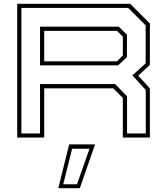

<svg xmlns="http://www.w3.org/2000/svg" viewBox="-20 -720 870 1005"><path d="M70 0V-700H661.5L764.5 -597V-380L703.5 -324L764.5 -257.5V0H623V-207.5L573 -257.5H211.5V0ZM92 -21.5H189.5V-280H582.5L645 -216V-21.5H743V-249L673 -325.5L742.5 -388.5V-587L651 -678.5H92ZM189.5 -378V-580.5H602L644.5 -538V-421.5L598.5 -378ZM211.5 -399H592.5L623 -430V-528L592.5 -558.5H211.5ZM285 265 342 36H477.5L398 265ZM311 244.5H383L448.5 58.5H357.5Z"/></svg>

Font: Tourney Expanded ExtraLight
Style: Regular
Weight: 200
Width: 7
Designer: Tyler Finck
Foundry: Etcetera Type Co
Version: Version 1.010; ttfautohint (v1.8.3)